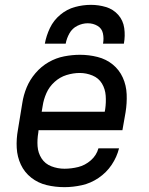

<svg xmlns="http://www.w3.org/2000/svg" viewBox="-20 -764 616 792"><path d="M246 8Q281 8 317.5 0Q354 -8 386.5 -30Q419 -52 440.5 -84Q462 -116 471 -152H386Q378 -123 354.5 -102.5Q331 -82 302.5 -75Q274 -68 246 -68Q218 -68 192 -78Q166 -88 151.5 -110.5Q137 -133 135 -160.5Q133 -188 138 -217L139 -227H485L498 -301Q504 -338 502.5 -375Q501 -412 486.5 -444Q472 -476 445 -498Q418 -520 382.5 -529Q347 -538 310 -538Q278 -538 244.5 -531.5Q211 -525 180.5 -507.5Q150 -490 126.5 -462.5Q103 -435 90 -403.5Q77 -372 72 -339L54 -229Q47 -191 49 -154Q51 -117 66 -85Q81 -53 109 -31Q137 -9 172.5 -0.5Q208 8 246 8ZM412 -303H152L156 -327Q160 -354 171.5 -380Q183 -406 205 -426Q227 -446 254.5 -454.5Q282 -463 309 -463Q336 -463 361.5 -452.5Q387 -442 400.5 -419.5Q414 -397 416 -369.5Q418 -342 414 -314ZM165 -584H251Q255 -606 266.5 -626.5Q278 -647 299 -657.5Q320 -668 342 -668Q364 -668 382 -657.5Q400 -647 404.5 -626.5Q409 -606 405 -584H491Q497 -616 492.5 -648Q488 -680 467.5 -703Q447 -726 417 -735Q387 -744 355 -744Q322 -744 289 -735Q256 -726 228.5 -703Q201 -680 186 -648.5Q171 -617 165 -584Z"/></svg>

Font: Iosevka Sparkle Oblique
Style: Regular
Weight: 400
Italic angle: -9°
Designer: Belleve Invis
Foundry: Belleve Invis
Version: Version 4.5.0; ttfautohint (v1.8.3)